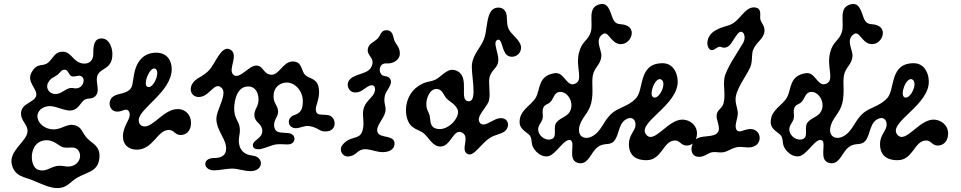

<svg xmlns="http://www.w3.org/2000/svg" viewBox="-20 -770 4923 984"><path d="M303 -505C338 -505 351 -468 381 -452C412 -435 458 -443 458 -493C458 -536 462 -573 501 -573C539 -573 556 -527 556 -493C556 -410 490 -425 478 -378C470 -347 491 -311 474 -284C457 -258 432 -270 414 -259C392 -245 385 -213 351 -205C319 -197 275 -224 240 -226C211 -228 176 -212 172 -179C169 -145 201 -114 240 -108C295 -100 318 -140 364 -128C400 -119 400 -89 428 -60C454 -33 497 -21 489 43C481 110 427 111 375 141C339 162 325 193 276 194C237 195 191 172 150 155C107 137 57 136 41 75C22 4 117 -44 121 -95C124 -133 84 -150 88 -194C93 -244 161 -245 166 -282C170 -318 112 -352 144 -403C176 -454 201 -423 231 -453C260 -483 263 -505 303 -505ZM312 -413C295 -414 288 -397 274 -386C259 -375 239 -371 226 -345C212 -317 234 -287 266 -288C293 -289 310 -310 333 -317C356 -324 364 -311 386 -321C408 -331 416 -364 401 -376C387 -390 367 -374 348 -379C331 -385 331 -412 312 -413ZM190 -46C127 -22 132 89 178 101C216 112 236 87 270 81C302 75 317 89 348 81C391 70 403 19 376 -5C356 -23 331 -7 301 -16C277 -24 245 -66 190 -46Z M581 -198C538 -198 529 -255 561 -276C585 -293 630 -288 651 -318C664 -336 660 -378 676 -423C688 -456 716 -500 781 -500C833 -500 860 -463 860 -416C860 -299 691 -214 691 -154C691 -135 703 -122 721 -122C769 -122 821 -211 891 -211C929 -211 959 -183 959 -140C959 -96 931 -78 906 -78C876 -78 873 -104 845 -104C786 -104 765 -3 681 -3C635 -3 610 -32 610 -70C610 -122 645 -154 645 -182C645 -196 638 -208 625 -208C614 -208 602 -198 581 -198ZM786 -396C786 -409 781 -419 769 -419C751 -419 727 -372 727 -344C727 -332 731 -324 743 -324C763 -324 786 -367 786 -396Z M1055 -414C1027 -382 996 -374 977 -355C936 -314 965 -259 1017 -276C1056 -288 1080 -343 1109 -325C1156 -296 1086 -209 1089 -156C1093 -92 1147 -51 1138 3C1133 33 1103 40 1076 40C1014 40 1021 103 1076 103C1105 103 1142 94 1170 94C1198 94 1231 107 1264 107C1332 107 1335 33 1272 27C1241 24 1216 7 1208 -21C1197 -59 1212 -77 1209 -112C1206 -147 1185 -158 1181 -199C1177 -235 1188 -314 1237 -325C1280 -335 1305 -303 1305 -260C1305 -220 1280 -209 1284 -174C1288 -141 1321 -138 1324 -103C1328 -59 1274 -54 1276 -24C1277 -8 1293 -3 1315 -6C1338 -10 1373 -27 1396 -30C1416 -33 1440 -29 1458 -30C1474 -31 1488 -40 1489 -56C1490 -73 1479 -85 1458 -88C1427 -92 1393 -84 1386 -118C1378 -156 1409 -171 1405 -203C1401 -235 1382 -238 1382 -278C1382 -322 1414 -347 1450 -347C1493 -347 1533 -303 1532 -249C1531 -209 1522 -192 1488 -180C1445 -165 1455 -113 1496 -113C1518 -113 1542 -128 1565 -124C1618 -115 1615 -92 1657 -97C1711 -103 1703 -174 1661 -180C1626 -185 1604 -176 1599 -203C1594 -229 1622 -264 1614 -317C1606 -370 1568 -364 1545 -385C1522 -406 1531 -455 1480 -455C1431 -455 1410 -384 1370 -387C1328 -390 1331 -434 1293 -434C1255 -434 1207 -360 1176 -387C1145 -414 1209 -492 1158 -517C1115 -538 1085 -449 1055 -414Z M1865 -518C1869 -547 1894 -552 1915 -572C1931 -587 1931 -618 1964 -615C1997 -612 1994 -577 2003 -558C2012 -539 2031 -526 2029 -492C2027 -461 1992 -442 1961 -445C1926 -448 1917 -408 1935 -388C1947 -374 1970 -386 1981 -363C1994 -335 1957 -306 1952 -278C1945 -243 1958 -228 1956 -204C1953 -164 1898 -121 1917 -88C1933 -61 2002 -79 2002 -34C2002 0 1966 13 1929 9C1896 5 1865 -10 1838 -4C1807 4 1804 28 1767 32C1734 35 1715 -2 1735 -27C1772 -74 1816 -54 1833 -89C1853 -129 1835 -171 1842 -207C1850 -247 1879 -261 1895 -288C1908 -310 1903 -336 1883 -333C1853 -328 1838 -296 1802 -296C1763 -296 1750 -342 1775 -365C1810 -398 1875 -387 1888 -440C1897 -476 1860 -485 1865 -518Z M2494 -708C2512 -740 2559 -738 2572 -708C2583 -683 2573 -650 2587 -621C2600 -593 2645 -566 2650 -532C2655 -489 2608 -466 2579 -487C2552 -507 2554 -574 2531 -566C2502 -557 2536 -499 2534 -460C2532 -422 2503 -417 2490 -378C2480 -347 2497 -285 2484 -249C2472 -217 2415 -169 2440 -140C2461 -115 2500 -155 2534 -163C2579 -173 2598 -132 2572 -102C2557 -84 2521 -82 2492 -64C2443 -33 2408 36 2376 19C2337 -2 2391 -67 2349 -90C2303 -115 2292 -19 2237 -19C2200 -19 2181 -58 2158 -81C2137 -102 2118 -100 2091 -122C2047 -158 2040 -290 2143 -340C2171 -354 2187 -350 2214 -363C2246 -379 2276 -431 2325 -405C2390 -371 2328 -251 2383 -251C2430 -251 2392 -393 2399 -443C2406 -492 2441 -524 2459 -566C2476 -605 2472 -673 2494 -708ZM2270 -264C2252 -282 2248 -315 2216 -314C2180 -313 2165 -264 2165 -237C2165 -208 2176 -198 2181 -181C2187 -159 2181 -125 2209 -113C2270 -88 2342 -169 2325 -209C2313 -237 2287 -247 2270 -264Z M2852 -299C2822 -299 2820 -271 2804 -251C2791 -234 2773 -237 2765 -219C2756 -198 2765 -187 2761 -164C2757 -141 2733 -126 2739 -98C2745 -69 2781 -45 2809 -58C2839 -72 2810 -119 2834 -145C2856 -169 2887 -172 2901 -199C2924 -243 2891 -299 2852 -299ZM3368 -363C3338 -378 3302 -283 3329 -271C3358 -258 3401 -346 3368 -363ZM3151 -545C3109 -554 3097 -614 3069 -595C3025 -565 3065 -514 3062 -482C3058 -436 3026 -427 3018 -382C3011 -342 3023 -298 3010 -242C2997 -187 2956 -165 2948 -114C2941 -69 2978 -51 3016 -72C3065 -99 3071 -151 3118 -191C3152 -220 3203 -226 3240 -267C3282 -314 3250 -446 3376 -446C3423 -446 3450 -407 3453 -358C3461 -232 3243 -143 3291 -81C3332 -28 3401 -157 3477 -157C3513 -157 3552 -131 3552 -86C3552 -42 3524 -24 3499 -24C3469 -24 3466 -51 3438 -50C3378 -48 3373 51 3293 51C3222 51 3203 10 3203 -31C3203 -78 3235 -99 3237 -128C3239 -161 3214 -177 3183 -155C3148 -130 3152 -68 3123 -43C3097 -21 3069 -45 3031 -5C3005 23 2989 80 2939 64C2888 48 2930 -39 2905 -51C2873 -66 2830 24 2788 31C2756 36 2728 11 2715 -10C2700 -34 2709 -53 2697 -73C2687 -90 2644 -104 2643 -142C2641 -206 2702 -228 2726 -270C2750 -312 2736 -382 2823 -395C2871 -402 2882 -328 2922 -339C2975 -354 2928 -423 2947 -499C2962 -560 2992 -559 3007 -604C3024 -654 2984 -735 3058 -749C3107 -758 3110 -686 3127 -663C3145 -638 3165 -652 3194 -638C3245 -613 3206 -533 3151 -545Z M3847 -732C3889 -729 3872 -688 3877 -670C3882 -651 3900 -638 3898 -610C3895 -570 3853 -553 3839 -512C3831 -488 3837 -469 3829 -437C3819 -399 3761 -331 3751 -275C3746 -246 3758 -221 3761 -197C3765 -166 3739 -125 3756 -103C3771 -84 3801 -114 3835 -108C3885 -99 3887 -30 3836 -17C3805 -9 3783 -22 3754 -15C3725 -8 3711 6 3688 10C3665 14 3651 7 3630 10C3609 13 3587 39 3553 33C3509 25 3519 -44 3556 -62C3587 -77 3639 -65 3659 -92C3676 -115 3648 -156 3653 -183C3658 -210 3681 -214 3688 -240C3700 -286 3685 -326 3693 -372C3701 -417 3767 -513 3788 -549C3809 -585 3785 -628 3760 -596C3734 -563 3726 -536 3704 -528C3681 -520 3677 -535 3662 -529C3646 -523 3637 -509 3623 -514C3599 -523 3594 -582 3643 -612C3684 -637 3710 -633 3739 -652C3778 -678 3802 -735 3847 -732Z M4139 -299C4109 -299 4107 -271 4091 -251C4078 -234 4060 -237 4052 -219C4043 -198 4052 -187 4048 -164C4044 -141 4020 -126 4026 -98C4032 -69 4068 -45 4096 -58C4126 -72 4097 -119 4121 -145C4143 -169 4174 -172 4188 -199C4211 -243 4178 -299 4139 -299ZM4655 -363C4625 -378 4589 -283 4616 -271C4645 -258 4688 -346 4655 -363ZM4438 -545C4396 -554 4384 -614 4356 -595C4312 -565 4352 -514 4349 -482C4345 -436 4313 -427 4305 -382C4298 -342 4310 -298 4297 -242C4284 -187 4243 -165 4235 -114C4228 -69 4265 -51 4303 -72C4352 -99 4358 -151 4405 -191C4439 -220 4490 -226 4527 -267C4569 -314 4537 -446 4663 -446C4710 -446 4737 -407 4740 -358C4748 -232 4530 -143 4578 -81C4619 -28 4688 -157 4764 -157C4800 -157 4839 -131 4839 -86C4839 -42 4811 -24 4786 -24C4756 -24 4753 -51 4725 -50C4665 -48 4660 51 4580 51C4509 51 4490 10 4490 -31C4490 -78 4522 -99 4524 -128C4526 -161 4501 -177 4470 -155C4435 -130 4439 -68 4410 -43C4384 -21 4356 -45 4318 -5C4292 23 4276 80 4226 64C4175 48 4217 -39 4192 -51C4160 -66 4117 24 4075 31C4043 36 4015 11 4002 -10C3987 -34 3996 -53 3984 -73C3974 -90 3931 -104 3930 -142C3928 -206 3989 -228 4013 -270C4037 -312 4023 -382 4110 -395C4158 -402 4169 -328 4209 -339C4262 -354 4215 -423 4234 -499C4249 -560 4279 -559 4294 -604C4311 -654 4271 -735 4345 -749C4394 -758 4397 -686 4414 -663C4432 -638 4452 -652 4481 -638C4532 -613 4493 -533 4438 -545Z"/></svg>

Font: PicNic
Style: Regular
Weight: 400
Designer: Mariel Nils
Foundry: Velvetyne Type Foundry
Version: Version 2.000;Glyphs 3.2.3 (3260)